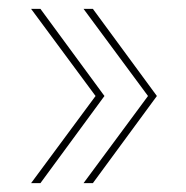

<svg xmlns="http://www.w3.org/2000/svg" viewBox="-20 -481 419 432"><path d="M50 -69 195 -265 50 -461H71L215 -265L71 -69ZM168 -69 313 -265 168 -461H189L333 -265L189 -69Z"/></svg>

Font: Elaine Sans Thin
Style: Regular
Weight: 250
Designer: Wei Huang
Foundry: Wei Huang
Version: Version 2.001;December 24, 2019;FontCreator 12.0.0.2547 64-b